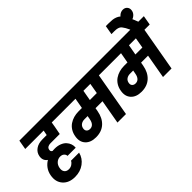

<svg xmlns="http://www.w3.org/2000/svg" viewBox="-76 -1700 2512 2512"><g transform="rotate(-45 1180.5 -444.0)"><path d="M500 -77.1Q479.5 6.8 408.4 59.3Q337.4 111.8 238.8 111.8Q127.4 111.8 67.9 44.2Q8.3 -23.4 26.9 -127.9Q36.6 -184.6 67.1 -227.5Q97.7 -270.5 144 -297.9Q86.9 -337.4 100.1 -412.1Q110.8 -470.2 159.9 -504.6Q209 -539.1 284.2 -539.1H362.8L376 -608.9H35.2L58.1 -740.2H676.8L653.8 -608.9H525.9L514.2 -539.1L493.2 -428.2H319.8Q292.5 -428.2 273.2 -416.5Q253.9 -404.8 250 -379.9Q243.7 -351.6 269 -337.9Q295.4 -339.8 310.1 -339.8Q363.3 -339.8 405 -323.5Q446.8 -307.1 471.2 -280.3Q495.6 -253.4 506.8 -220.7Q518.1 -188 514.2 -153.8H362.8Q362.8 -178.7 342.5 -197.3Q322.3 -215.8 287.1 -215.8Q247.6 -215.8 217 -189Q186.5 -162.1 178.2 -117.2Q169.4 -70.8 190.4 -43.9Q211.4 -17.1 252.9 -17.1Q286.1 -17.1 312.5 -34.7Q338.9 -52.2 350.1 -77.1Z M820.8 -193.8Q855.5 -193.8 877.2 -217Q898.9 -240.2 906.7 -280.8L917 -335.9H857.9Q820.3 -335.9 793.9 -317.1Q767.6 -298.3 761.7 -264.2Q755.4 -231.9 772.9 -212.9Q790.5 -193.8 820.8 -193.8ZM1214.8 -463.9 1239.7 -608.9H1111.8L1085.9 -463.9ZM618.7 -608.9 641.6 -740.2H1518.6L1495.6 -608.9H1397.9L1290.5 0H1132.8L1191.9 -335.9H1063L1054.7 -289.1Q1035.6 -181.6 970 -121.3Q904.3 -61 799.8 -61Q701.2 -61 650.1 -117.2Q599.1 -173.3 615.7 -264.2Q624 -314 648.4 -352.8Q672.9 -391.6 708.3 -415.5Q743.7 -439.5 786.1 -451.7Q828.6 -463.9 876 -463.9H939L964.8 -608.9Z M1663.6 -193.8Q1698.2 -193.8 1720 -217Q1741.7 -240.2 1749.5 -280.8L1759.8 -335.9H1700.7Q1663.1 -335.9 1636.7 -317.1Q1610.4 -298.3 1604.5 -264.2Q1598.1 -231.9 1615.7 -212.9Q1633.3 -193.8 1663.6 -193.8ZM2057.6 -463.9 2082.5 -608.9H1954.6L1928.7 -463.9ZM1461.4 -608.9 1484.4 -740.2H2361.3L2338.4 -608.9H2240.7L2133.3 0H1975.6L2034.7 -335.9H1905.8L1897.5 -289.1Q1878.4 -181.6 1812.7 -121.3Q1747.1 -61 1642.6 -61Q1543.9 -61 1492.9 -117.2Q1441.9 -173.3 1458.5 -264.2Q1466.8 -314 1491.2 -352.8Q1515.6 -391.6 1551 -415.5Q1586.4 -439.5 1628.9 -451.7Q1671.4 -463.9 1718.8 -463.9H1781.7L1807.6 -608.9Z M2114.3 -734.9Q2096.2 -773.9 2083.3 -796.6Q2070.3 -819.3 2056.9 -836.2Q2043.5 -853 2027.6 -860.4Q2011.7 -867.7 1993.7 -870.8Q1975.6 -874 1947.3 -874H1895.5L1917.5 -1000H1967.3Q2009.3 -999.5 2036.9 -996.6Q2064.5 -993.7 2092 -983.4Q2119.6 -973.1 2138.9 -956.1Q2158.2 -939 2179.2 -908.4Q2200.2 -877.9 2219.2 -836.9Q2238.3 -795.9 2261.2 -734.9Z M2194.3 -813Q2157.2 -813 2135.3 -839.6Q2113.3 -866.2 2119.1 -903.8Q2126 -941.9 2157 -968.5Q2188 -995.1 2226.1 -995.1Q2264.6 -995.1 2286.9 -968.5Q2309.1 -941.9 2302.2 -903.8Q2296.4 -866.2 2264.6 -839.6Q2232.9 -813 2194.3 -813Z"/></g></svg>

Font: SVN-Poppins
Style: Bold Italic
Weight: 700
Italic angle: -10°
Designer: Ninad Kale (Devanagari), Jonny Pinhorn (Latin)
Foundry: Indian Type Foundry
Version: Version 3.002 2017